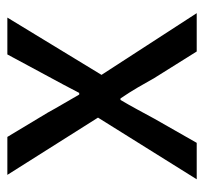

<svg xmlns="http://www.w3.org/2000/svg" viewBox="-36 -506 542 509"><g transform="rotate(-90 234.5 -251.0)"><path d="M14.2 0 177.7 -261.7 25.9 -502H126.5L190.9 -395Q202.1 -374.5 214.6 -353.3Q227.1 -332 238.8 -311.5H243.2Q253.9 -332 265.1 -353.3Q276.4 -374.5 287.6 -395L345.2 -502H442.9L291 -252.4L454.6 0H353L282.7 -112.3Q270 -135.3 256.6 -158Q243.2 -180.7 228.5 -202.1H224.6Q211.9 -180.7 199.7 -158.2Q187.5 -135.7 174.8 -112.3L110.8 0Z"/></g></svg>

Font: Akatab Medium
Style: Regular
Weight: 500
Designer: SIL Global
Foundry: SIL Global
Version: Version 4.100